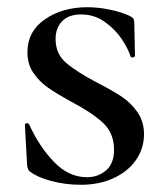

<svg xmlns="http://www.w3.org/2000/svg" viewBox="-20 -500 452 532"><path d="M249 -271Q292 -249 317.5 -232Q343 -215 361 -189Q379 -163 379 -128Q379 -89 357 -57Q335 -25 295 -6.5Q255 12 204 12Q161 12 122 1.5Q83 -9 64 -24Q56 -28 55 -45L49 -153V-154Q49 -158 54 -158.5Q59 -159 61 -155Q88 -95 129 -52Q170 -9 221 -9Q252 -9 274 -28Q296 -47 296 -85Q296 -131 265.5 -159.5Q235 -188 176 -219Q136 -241 112.5 -257.5Q89 -274 72.5 -298Q56 -322 56 -355Q56 -413 104.5 -446.5Q153 -480 222 -480Q252 -480 283.5 -473.5Q315 -467 337 -457Q346 -453 349 -449Q352 -445 352 -438L354 -346Q354 -342 349 -341Q344 -340 342 -343Q336 -363 318.5 -390Q301 -417 271.5 -438.5Q242 -460 205 -460Q170 -460 152 -441Q134 -422 134 -392Q134 -351 163 -326Q192 -301 249 -271Z"/></svg>

Font: Cormorant SC SemiBold
Style: Regular
Weight: 600
Designer: Christian Thalmann (Catharsis Fonts)
Foundry: Catharsis Fonts
Version: Version 4.000